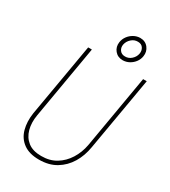

<svg xmlns="http://www.w3.org/2000/svg" viewBox="-221 -1021 1006 1138"><g transform="rotate(30 282.5 -451.5)"><path d="M530.8 -710.9H555.7L469.2 -210Q459 -147 429 -97.2Q398.9 -47.4 350.3 -18.1Q301.8 11.2 233.9 11.2Q167 11.2 126.7 -18.6Q86.4 -48.3 72.8 -98.4Q59.1 -148.4 68.4 -210.4L154.8 -710.9H180.2L94.2 -210.4Q85 -156.7 97.2 -112.1Q109.4 -67.4 143.3 -40.8Q177.2 -14.2 234.4 -14.2Q292.5 -13.7 335.7 -40Q378.9 -66.4 406.7 -110.8Q434.6 -155.3 444.8 -210ZM299.3 -830.1Q302.7 -853 316.4 -871.8Q330.1 -890.6 350.6 -902.1Q371.1 -913.6 394.5 -914.1Q430.2 -914.1 450.2 -888.4Q470.2 -862.8 464.8 -829.6Q461.4 -807.1 447.8 -788.6Q434.1 -770 413.8 -758.8Q393.6 -747.6 369.6 -747.1Q335 -747.1 314.7 -771.7Q294.4 -796.4 299.3 -830.1ZM326.2 -830.1Q321.8 -807.1 334 -790.3Q346.2 -773.4 370.1 -773.4Q394.5 -772.9 413.3 -789.8Q432.1 -806.6 437 -830.1Q441.4 -853 429.9 -870.4Q418.5 -887.7 394 -887.7Q369.1 -888.2 350.1 -870.8Q331.1 -853.5 326.2 -830.1Z"/></g></svg>

Font: Roboto Condensed Thin
Style: Italic
Weight: 250
Italic angle: -12°
Designer: Christian Robertson
Foundry: Google
Version: Version 3.008; 2023